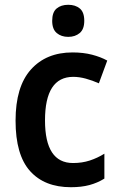

<svg xmlns="http://www.w3.org/2000/svg" viewBox="-20 -772 497 802"><path d="M276 10Q166 10 105.5 -57.5Q45 -125 45 -268Q45 -410 109 -481.5Q173 -553 283 -553Q328 -553 364.5 -543.5Q401 -534 428 -519L393 -424Q366 -436 338.5 -443.5Q311 -451 286 -451Q168 -451 168 -269Q168 -91 285 -91Q323 -91 355 -101.5Q387 -112 416 -130V-26Q387 -8 353.5 1Q320 10 276 10ZM265 -752Q295 -752 313.5 -736.5Q332 -721 332 -685Q332 -650 313 -634Q294 -618 265 -618Q236 -618 217 -634Q198 -650 198 -685Q198 -721 216.5 -736.5Q235 -752 265 -752Z"/></svg>

Font: Noto Sans Devanagari SemiCondensed SemiBold
Style: Regular
Weight: 600
Width: 4
Designer: Jelle Bosma - Monotype Design Team
Foundry: Monotype Imaging Inc.
Version: Version 2.004; ttfautohint (v1.8.4.7-5d5b)